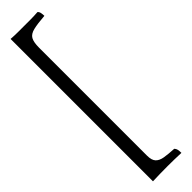

<svg xmlns="http://www.w3.org/2000/svg" viewBox="-346 -718 964 964"><g transform="rotate(-45 136.0 -236.5)"><path d="M35 -742Q61 -740 85.5 -740Q110 -740 130 -740Q156 -740 177 -740Q198 -740 226 -742Q233 -736 235 -725Q237 -714 237 -704Q184 -700 155 -693Q126 -686 115.5 -667.5Q105 -649 105 -610V157Q105 189 118.5 203.5Q132 218 159 222.5Q186 227 226 229Q233 236 235 245.5Q237 255 237 269Q216 268 188.5 267.5Q161 267 141 267Q116 267 88 267.5Q60 268 35 269Z"/></g></svg>

Font: Vollkorn
Style: Regular
Weight: 400
Designer: Friedrich Althausen
Foundry: Friedrich Althausen
Version: Version 4.104